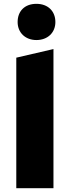

<svg xmlns="http://www.w3.org/2000/svg" viewBox="-20 -982 364 1002"><path d="M65 0H259V-726L65 -681ZM170 -773C228 -773 269 -811 269 -867C269 -923 231 -962 170 -962C109 -962 72 -924 72 -867C72 -811 113 -773 170 -773Z"/></svg>

Font: Frost ExtraBold
Style: Regular
Weight: 800
Designer: Lee Frost
Foundry: Lee Frost for Ice Communication Norge AS
Version: Version 2.011;hotconv 1.0.107;makeotfexe 2.5.65593